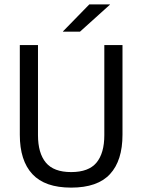

<svg xmlns="http://www.w3.org/2000/svg" viewBox="-20 -845 650 877"><path d="M305 12Q185 12 127.8 -49.8Q70.5 -111.5 70.5 -229.5V-639H153.5V-227.5Q153.5 -145.5 189.5 -102.2Q225.5 -59 305 -59Q385 -59 420.8 -102.2Q456.5 -145.5 456.5 -227.5V-639H539.5V-229.5Q539.5 -111.5 482.5 -49.8Q425.5 12 305 12ZM388 -825H482V-823.5L345.5 -700.5H267.5V-701.5Z"/></svg>

Font: Anek Tamil
Style: Regular
Weight: 400
Designer: Aadarsh Rajan (Tamil), Yesha Goshar (Latin)
Foundry: Ek Type
Version: Version 1.003